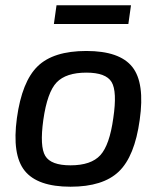

<svg xmlns="http://www.w3.org/2000/svg" viewBox="-20 -694 606 727"><path d="M466 -603H184L194 -674H476ZM307 -501Q433 -501 481 -440.5Q529 -380 509 -240Q490 -102 430 -44.5Q370 13 247 13Q122 13 73.5 -47.5Q25 -108 44 -247Q63 -385 122.5 -443Q182 -501 307 -501ZM307 -419Q230 -419 194.5 -382Q159 -345 144 -240Q130 -139 151.5 -103.5Q173 -68 247 -68Q325 -68 360 -106.5Q395 -145 409 -247Q424 -348 402.5 -383.5Q381 -419 307 -419Z"/></svg>

Font: Exo 2.0 Medium
Style: Italic
Weight: 500
Italic angle: -8°
Designer: Natanael Gama
Version: Version 1.001;PS 001.001;hotconv 1.0.70;makeotf.lib2.5.58329